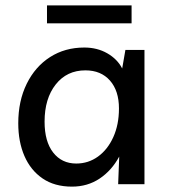

<svg xmlns="http://www.w3.org/2000/svg" viewBox="-20 -686 628 715"><path d="M518 -500V0H420L424 -103Q396 -51 351 -21Q306 9 248 9Q183 9 138.5 -21.5Q94 -52 71 -105Q48 -158 48 -227Q48 -310 79.5 -374Q111 -438 166.5 -473.5Q222 -509 294 -509Q342 -509 379.5 -487.5Q417 -466 435 -431L447 -500ZM298 -424Q229 -424 187.5 -371.5Q146 -319 146 -233Q146 -159 178 -118Q210 -77 264 -77Q309 -77 345 -103Q381 -129 402 -175.5Q423 -222 423 -282Q423 -348 389.5 -386Q356 -424 298 -424ZM155 -666H470V-599H155Z"/></svg>

Font: Livvic Medium
Style: Regular
Weight: 500
Designer: Jacques Le Bailly, Baron von Fonthausen
Version: Version 1.001; ttfautohint (v1.8.2)